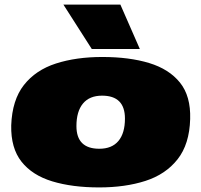

<svg xmlns="http://www.w3.org/2000/svg" viewBox="-20 -810 880 839"><path d="M413 9Q296 9 208.5 -17.5Q121 -44 74 -103.5Q27 -163 29 -262Q33 -373 84.5 -438.5Q136 -504 224.5 -532.5Q313 -561 427 -561Q545 -561 632 -534.5Q719 -508 766.5 -449Q814 -390 811 -290Q808 -180 756 -114Q704 -48 615.5 -19.5Q527 9 413 9ZM414 -160Q469 -160 497.5 -194Q526 -228 526 -292Q526 -392 426 -392Q371 -392 342.5 -357.5Q314 -323 314 -259Q314 -160 414 -160ZM381 -596 257 -790H506L591 -596Z"/></svg>

Font: Georama ExtraExtended Black
Style: Italic
Weight: 900
Width: 8
Italic angle: -9°
Designer: Jean-Baptiste Levee
Foundry: Production Type
Version: Version 1.000